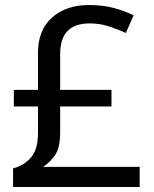

<svg xmlns="http://www.w3.org/2000/svg" viewBox="-20 -743 612 763"><path d="M334 -723Q389 -723 433 -711Q477 -699 511 -682L480 -612Q450 -626 413.5 -638Q377 -650 336 -650Q279 -650 249 -620.5Q219 -591 219 -525V-386H423V-320H219V-216Q219 -155 198 -125.5Q177 -96 151 -80H535V0H32V-74Q75 -85 103 -117Q131 -149 131 -215V-320H35V-386H131V-534Q131 -623 186.5 -673Q242 -723 334 -723Z"/></svg>

Font: Noto Sans Tagalog
Style: Regular
Weight: 400
Designer: Monotype Design Team
Foundry: Monotype Imaging Inc.
Version: Version 2.001; ttfautohint (v1.8.4.7-5d5b)